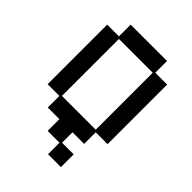

<svg xmlns="http://www.w3.org/2000/svg" viewBox="-233 -746 1053 1053"><g transform="rotate(45 293.0 -219.5)"><path d="M333 192V103H241V12H151V-78H60V-540H151V-631H433V-540H525V-78H433V12H343V93H433V192ZM161 -88H423V-530H161Z"/></g></svg>

Font: Pixelify Sans
Style: Regular
Weight: 400
Designer: Stefie Justprince
Foundry: Typecalism Foundryline
Version: Version 1.000;February 13, 2025;FontCreator 15.0.0.3015 64-b